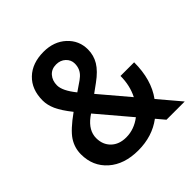

<svg xmlns="http://www.w3.org/2000/svg" viewBox="-193 -868 1025 1025"><g transform="rotate(-45 319.5 -356.0)"><path d="M42 -191.9Q42 -241.2 68.8 -282.5Q95.7 -323.7 174.8 -380.4Q133.3 -432.6 116.9 -469.2Q100.6 -505.9 100.6 -540Q100.6 -623.5 151.4 -672.1Q202.1 -720.7 288.1 -720.7Q365.7 -720.7 415.3 -675Q464.8 -629.4 464.8 -562Q464.8 -517.6 442.4 -480.2Q419.9 -442.9 368.7 -405.8L320.3 -370.6L457.5 -208.5Q487.3 -267.1 487.3 -338.9H590.3Q590.3 -207.5 528.8 -123.5L633.3 0H495.6L455.6 -47.4Q379.4 9.8 273.9 9.8Q168.5 9.8 105.2 -46.1Q42 -102.1 42 -191.9ZM277.3 -85Q337.4 -85 389.6 -125L234.4 -308.1L219.2 -297.4Q160.6 -252.9 160.6 -195.8Q160.6 -146.5 192.4 -115.7Q224.1 -85 277.3 -85ZM211.9 -543Q211.9 -502 262.2 -439.9L316.4 -477.1L331.5 -489.3Q361.8 -516.1 361.8 -558.1Q361.8 -585.9 340.8 -605.7Q319.8 -625.5 287.6 -625.5Q252.9 -625.5 232.4 -602.1Q211.9 -578.6 211.9 -543Z"/></g></svg>

Font: RobotoDraft Medium
Style: Regular
Weight: 500
Version: Version 2.001152; 2014